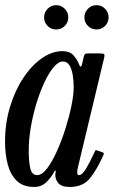

<svg xmlns="http://www.w3.org/2000/svg" viewBox="-23 -732 452 762"><path d="M386.5 -114.5Q361.5 -58.5 333.8 -24.2Q306 10 254.5 10Q220.5 10 208.2 -5.5Q196 -21 196.5 -38Q196.5 -41.5 197 -43.8Q197.5 -46 198 -50Q198.5 -55.5 196.8 -55.5Q195 -55.5 192 -50Q181.5 -29.5 161.8 -9.8Q142 10 112.5 10Q69 10 43.8 -14.2Q18.5 -38.5 7.8 -79.2Q-3 -120 -3 -170Q-3 -243 16.8 -308Q36.5 -373 69.5 -422.8Q102.5 -472.5 143 -500.8Q183.5 -529 225 -529Q254 -529 268.8 -512.2Q283.5 -495.5 289 -480.5Q293.5 -468.5 296.8 -467.5Q300 -466.5 303 -479L309.5 -507Q311 -514 313.8 -517Q316.5 -520 324.5 -520H373Q388 -520 390.5 -516.5Q393 -513 390 -501L286.5 -69Q283.5 -58 283.5 -48.5Q283.5 -37 290 -37Q303 -37 318.2 -62.2Q333.5 -87.5 351.5 -127Q354.5 -133.5 355.8 -135.2Q357 -137 364 -134.5L381 -128.5Q388 -126.5 388.8 -123.8Q389.5 -121 386.5 -114.5ZM269.5 -385Q269.5 -409.5 265.8 -433.2Q262 -457 252.8 -472.5Q243.5 -488 226.5 -488Q209 -488 190 -465.5Q171 -443 153.2 -405.2Q135.5 -367.5 121.5 -321.2Q107.5 -275 99.2 -226.5Q91 -178 91 -135Q91 -91 97.2 -64Q103.5 -37 124.5 -37Q143.5 -37 163.8 -63.5Q184 -90 203 -132.2Q222 -174.5 237 -222.2Q252 -270 260.8 -313.5Q269.5 -357 269.5 -385ZM360 -615Q340 -615 326 -629Q312 -643 312 -663Q312 -683 326 -697.2Q340 -711.5 360 -711.5Q380 -711.5 394 -697.2Q408 -683 408 -663Q408 -643 394 -629Q380 -615 360 -615ZM200 -615Q180 -615 166 -629Q152 -643 152 -663Q152 -683 166 -697.2Q180 -711.5 200 -711.5Q220 -711.5 234 -697.2Q248 -683 248 -663Q248 -643 234 -629Q220 -615 200 -615Z"/></svg>

Font: Besley* Condensed
Style: Italic
Weight: 400
Width: 3
Italic angle: -13°
Designer: Owen Earl
Foundry: indestructible type*
Version: Version 3.000; ttfautohint (v1.8.3)